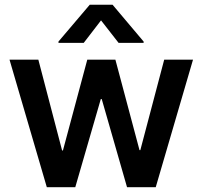

<svg xmlns="http://www.w3.org/2000/svg" viewBox="-20 -777 841 797"><path d="M174.3 0 19.5 -529.3H139.2L237.8 -152.3H241.2L342.3 -529.3H459L559.1 -153.8H562.5L661.6 -529.3H781.2L626.5 0H507.3L402.3 -365.7H398.4L292.5 0ZM472.2 -599.1 399.4 -692.4 327.6 -599.1H222.7V-604.5L352.5 -757.3H447.3L576.2 -604.5V-599.1Z"/></svg>

Font: Inter Cardless Tabular Medium
Style: Regular
Weight: 500
Designer: Rasmus Andersson
Foundry: rsms
Version: Version 4.000;git-4fc901f